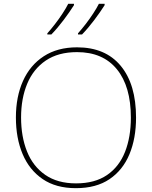

<svg xmlns="http://www.w3.org/2000/svg" viewBox="-20 -972 794 1002"><path d="M690 -358Q690 -250 655.5 -167Q621 -84 551.5 -37Q482 10 376 10Q272 10 202.5 -37.5Q133 -85 98 -168Q63 -251 63 -359Q63 -467 100 -549.5Q137 -632 208.5 -678.5Q280 -725 382 -725Q530 -725 610 -628.5Q690 -532 690 -358ZM90 -359Q90 -259 121 -181.5Q152 -104 216 -59.5Q280 -15 377 -15Q475 -15 538.5 -58.5Q602 -102 632.5 -179.5Q663 -257 663 -358Q663 -521 590 -610.5Q517 -700 382 -700Q284 -700 219 -656Q154 -612 122 -535Q90 -458 90 -359ZM526 -945Q504 -910 472 -867.5Q440 -825 408 -792H387V-798Q405 -818 426 -845Q447 -872 466 -901Q485 -930 496 -952H526ZM366 -945Q344 -910 312 -867.5Q280 -825 248 -792H227V-798Q245 -818 266 -845Q287 -872 306 -901Q325 -930 336 -952H366Z"/></svg>

Font: Noto Sans Kannada Thin
Style: Regular
Weight: 100
Designer: Jelle Bosma - Monotype Design Team
Foundry: Monotype Imaging Inc.
Version: Version 2.005; ttfautohint (v1.8.4.7-5d5b)